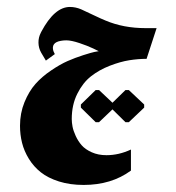

<svg xmlns="http://www.w3.org/2000/svg" viewBox="-20 -345 500 544"><path d="M260.6 1.2 298.7 -35.1 335.5 1.2H345L388.5 -40.1V-48.9L345 -89.9H335.5L298.7 -53.9L260.6 -89.9H251.1L209.1 -48.9V-40.1L251.1 1.2ZM217 179Q295.7 179 351 138.3V78.7Q316.7 94.7 281.7 94.7Q258.3 94.7 240 86.5Q221.7 78.3 211.5 66.7Q201.3 55 194.5 40.2Q187.7 25.3 185.5 13.7Q183.3 2 183.3 -7.7Q183.3 -48 199 -79.3Q214.7 -110.7 237.8 -128.8Q261 -147 291 -158.7Q321 -170.3 346.3 -174.3Q371.7 -178.3 395.3 -178.3L423.7 -265.3H392.3Q330 -265.3 279.3 -286.7Q267.7 -291.3 244.7 -302.3Q222 -313.3 209.7 -318.7Q194 -325.3 178 -325.3Q134.3 -325.3 97 -255Q96 -253 95.7 -252.3Q88.7 -239 89 -223.8Q89.3 -208.7 96.7 -195.7L110 -173.3L135.3 -191.7Q135.3 -191.7 131.3 -200.3Q124 -224.3 152.3 -229.3Q159.3 -230.7 168 -230.7Q182 -230.7 205 -223Q228 -215.3 244 -207.7L259.7 -200Q255 -199.3 247 -197.7Q239 -196 215.8 -188.7Q192.7 -181.3 171.5 -172Q150.3 -162.7 124.7 -145.3Q99 -128 80.5 -107.2Q62 -86.3 49.3 -55.3Q36.7 -24.3 36.7 11.3Q36.7 36.7 42.5 59.8Q48.3 83 61.8 105Q75.3 127 95.7 143.2Q116 159.3 147.2 169.2Q178.3 179 217 179Z"/></svg>

Font: Jomhuria
Style: Regular
Weight: 400
Designer: Arabic design by Kourosh Beigpour, Latin design by Eben Sorkin, engineering by Lasse Fister and Khaled Hosney
Version: Version 1.0010